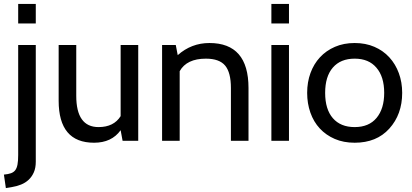

<svg xmlns="http://www.w3.org/2000/svg" viewBox="-32 -720 2109 982"><path d="M28 237 -2 242 -12 173Q10 171 24 166Q38 161 46 150.5Q54 140 57.5 121.5Q61 103 61 73V-490H151V107Q151 139 141 161.5Q131 184 114.5 199.5Q98 215 75.5 224Q53 233 28 237ZM151 -600H61V-700H151Z M675 0H595L585 -54Q539 10 449 10Q268 10 268 -205V-490H358V-230Q358 -70 472 -70Q550 -70 585 -126V-490H675Z M1239 0H1149V-270Q1149 -349 1119.5 -384.5Q1090 -420 1021 -420Q923 -420 887 -356V0H797V-490H867L877 -438Q947 -500 1039 -500Q1239 -500 1239 -270Z M1446 -600H1356V-700H1446ZM1446 0H1356V-490H1446Z M1959 -62Q1894 10 1782 10Q1725 10 1680 -9.5Q1635 -29 1603.5 -63Q1572 -97 1555.5 -144Q1539 -191 1539 -245Q1539 -300 1556 -346.5Q1573 -393 1604.5 -427Q1636 -461 1681 -480.5Q1726 -500 1782 -500Q1838 -500 1883 -480.5Q1928 -461 1959.5 -426.5Q1991 -392 2008 -345.5Q2025 -299 2025 -245Q2025 -135 1959 -62ZM1893 -374Q1854 -420 1782 -420Q1710 -420 1670.5 -374.5Q1631 -329 1631 -245Q1631 -161 1670.5 -115.5Q1710 -70 1782 -70Q1855 -70 1894 -117Q1933 -164 1933 -245Q1933 -328 1893 -374Z"/></svg>

Font: Cabin
Style: Regular
Weight: 400
Designer: Pablo Impallari
Foundry: Pablo Impallari
Version: Version 1.007